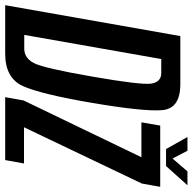

<svg xmlns="http://www.w3.org/2000/svg" viewBox="-51 -721 742 740"><g transform="rotate(90 320.0 -351.0)"><path d="M-30 0 89 -675H274.5Q368.5 -675 374.5 -605.2Q380.5 -535.5 347 -337.5Q313 -138 282 -69Q251 0 157 0ZM84.5 -73.5H138Q174 -73.5 193.5 -111.5Q213 -149.5 245.5 -337.5Q278 -524 272.2 -562.8Q266.5 -601.5 231 -601.5H177.5ZM324.5 0 337 -70.5 556 -525H421.5L434 -597.5H670L657.5 -527L440.5 -72.5H580L567 0ZM524.5 -620 478 -702.5H531L561 -645L610.5 -702.5H664L590 -620Z"/></g></svg>

Font: Anybody Condensed Medium
Style: Italic
Weight: 500
Width: 3
Italic angle: -10°
Designer: Tyler Finck
Foundry: Etcetera Type Company
Version: Version 1.010; ttfautohint (v1.8.3) -l 8 -r 50 -G 200 -x 14 